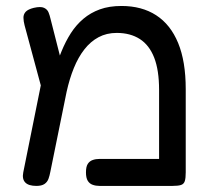

<svg xmlns="http://www.w3.org/2000/svg" viewBox="-20 -607 712 637"><path d="M596.2 -311.5V-35Q596.2 -16 593.1 -6.2Q590 3.5 580.8 6.6Q571.5 9.8 552.5 9.8H310Q297.8 9.8 287.5 6.1Q277.2 2.5 271.2 -7.1Q265.2 -16.8 265.2 -35Q265.2 -54 271.2 -63.2Q277.2 -72.5 287.5 -76.1Q297.8 -79.8 311 -79.8H507.8V-308.5Q507.8 -374.2 491.5 -415.9Q475.2 -457.5 443.8 -477.6Q412.2 -497.8 367.2 -497.8Q333.5 -497.8 306.9 -483.5Q280.2 -469.2 259.9 -443.1Q239.5 -417 225 -381.2Q210.5 -345.5 201 -302.5L147.2 -37.8Q144.8 -24.8 140.9 -13.9Q137 -3 127.6 3.4Q118.2 9.8 100.8 9.8Q74.5 9.8 63.6 -1.8Q52.8 -13.2 57.2 -35.2L128 -386.5L159.8 -365.8Q170.2 -402.8 183.9 -436.1Q197.5 -469.5 215.1 -497Q232.8 -524.5 256.6 -544.6Q280.5 -564.8 311.4 -576Q342.2 -587.2 383 -587.2Q450.5 -587.2 498.1 -556.4Q545.8 -525.5 571 -464.4Q596.2 -403.2 596.2 -311.5ZM126 -284.2 61.5 -523.2Q58 -536.5 57.8 -547.9Q57.5 -559.2 65.1 -567.8Q72.8 -576.2 92.2 -581Q115.2 -586.2 126.2 -581Q137.2 -575.8 141.2 -565.5Q145.2 -555.2 147.2 -546.2L194 -362.5Z"/></svg>

Font: Fredoka Light
Style: Regular
Weight: 300
Designer: Ben Nathan
Foundry: Milena B. Brandão, Ben Nathan
Version: Version 2.001